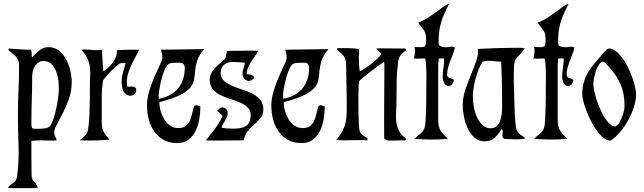

<svg xmlns="http://www.w3.org/2000/svg" viewBox="-20 -720 3303 985"><path d="M230 -478Q260 -478 282.5 -460Q305 -442 319.5 -415Q334 -388 341 -357Q348 -326 348 -301Q348 -254 334 -214Q320 -174 303 -141Q286 -108 272 -82.5Q258 -57 258 -41Q258 -30 263 -20.5Q268 -11 271 0Q251 2 230 1Q209 0 189 0Q165 0 141 3V84L142 176Q142 191 146 199Q150 207 155.5 213Q161 219 166 225.5Q171 232 174 243Q162 245 150.5 245Q139 245 127 245H66Q55 245 43 245Q31 245 20 243Q27 233 34.5 228Q42 223 49 218Q56 213 61 205Q66 197 68 182Q78 105 75 23.5Q72 -58 72 -136Q72 -198 75 -258.5Q78 -319 78 -381Q78 -398 74 -409.5Q70 -421 62.5 -429Q55 -437 45.5 -444.5Q36 -452 24 -462V-471Q53 -469 81.5 -467Q110 -465 139 -465Q143 -456 142.5 -446Q142 -436 144 -426Q155 -436 163.5 -445Q172 -454 181.5 -461.5Q191 -469 202.5 -473.5Q214 -478 230 -478ZM141 -87Q141 -65 146 -62Q151 -59 170 -59Q184 -59 197.5 -60Q211 -61 225 -65Q238 -69 248.5 -95Q259 -121 266.5 -154Q274 -187 278 -217.5Q282 -248 282 -261Q282 -280 279.5 -305Q277 -330 268.5 -352.5Q260 -375 244.5 -391Q229 -407 204 -407Q188 -407 176.5 -399Q165 -391 158 -379Q151 -367 148 -352.5Q145 -338 145 -325Q145 -265 143 -206Q141 -147 141 -87Z M509 -308Q502 -265 502 -220Q502 -175 502 -131Q502 -108 502 -91.5Q502 -75 505.5 -61Q509 -47 517.5 -33.5Q526 -20 543 -3Q516 -1 488.5 0Q461 1 434 1L389 0Q398 -9 409 -17.5Q420 -26 426 -37Q432 -47 435 -79.5Q438 -112 439.5 -149Q441 -186 441 -220Q441 -254 441 -268Q441 -301 442.5 -326Q444 -351 441.5 -373.5Q439 -396 429.5 -417.5Q420 -439 397 -465L413 -466Q436 -466 458.5 -463.5Q481 -461 504 -465Q504 -437 506 -409Q508 -381 510 -353Q523 -362 536 -373.5Q549 -385 559 -399Q569 -413 575 -429Q581 -445 579 -462Q598 -464 618 -464.5Q638 -465 657 -465H694Q685 -445 674 -425.5Q663 -406 653.5 -385.5Q644 -365 637.5 -344Q631 -323 631 -300Q631 -287 634 -275L656 -276Q665 -276 672 -272.5Q679 -269 679 -258Q679 -247 670.5 -238Q662 -229 651 -229Q637 -229 627.5 -235.5Q618 -242 613 -252.5Q608 -263 606 -275.5Q604 -288 604 -300Q604 -326 611.5 -350Q619 -374 625 -398Q617 -396 608 -396.5Q599 -397 591 -392Q568 -375 547 -353Q526 -331 509 -308Z M806 -465Q862 -465 916.5 -466.5Q971 -468 1027 -468Q1000 -436 991.5 -408.5Q983 -381 981 -356.5Q979 -332 975.5 -311Q972 -290 956 -270.5Q940 -251 903.5 -232.5Q867 -214 798 -196V-191Q798 -171 804.5 -149Q811 -127 823 -107.5Q835 -88 853 -75.5Q871 -63 894 -63Q920 -63 933.5 -74Q947 -85 954.5 -102Q962 -119 966 -139Q970 -159 977 -177L988 -181L1008 -174Q1008 -145 1003 -112.5Q998 -80 985 -51.5Q972 -23 948.5 -4.5Q925 14 889 14Q848 14 819 -2.5Q790 -19 771 -46Q752 -73 743 -107.5Q734 -142 734 -178Q734 -217 746.5 -256Q759 -295 773.5 -328.5Q788 -362 800.5 -387.5Q813 -413 813 -425Q813 -436 810.5 -445.5Q808 -455 806 -465ZM794 -229 795 -213Q861 -226 894.5 -267.5Q928 -309 928 -375Q928 -381 922.5 -389.5Q917 -398 910 -398Q896 -398 881 -398Q866 -398 852 -395Q839 -392 828.5 -370.5Q818 -349 810.5 -321Q803 -293 798.5 -267Q794 -241 794 -229Z M1145 -459 1252 -460Q1266 -460 1278.5 -460Q1291 -460 1305 -459Q1297 -444 1287 -430.5Q1277 -417 1268 -402.5Q1259 -388 1252.5 -372.5Q1246 -357 1246 -339Q1257 -339 1268 -336Q1279 -333 1285 -322Q1280 -316 1273 -310.5Q1266 -305 1258 -305Q1244 -305 1234 -315.5Q1224 -326 1224 -340Q1224 -355 1229 -369Q1234 -383 1236 -398Q1220 -400 1204.5 -401Q1189 -402 1173 -402Q1146 -402 1129 -387.5Q1112 -373 1112 -345Q1112 -321 1128 -306.5Q1144 -292 1168.5 -281Q1193 -270 1221.5 -261Q1250 -252 1274.5 -239.5Q1299 -227 1315 -208Q1331 -189 1331 -159Q1331 -133 1318.5 -117Q1306 -101 1289 -86Q1272 -71 1255 -52Q1238 -33 1230 0L1100 1Q1084 1 1068 1Q1052 1 1036 0Q1060 -30 1083.5 -60.5Q1107 -91 1122 -126Q1116 -133 1108.5 -139Q1101 -145 1094 -151Q1099 -157 1105.5 -163Q1112 -169 1121 -169Q1132 -169 1140 -160.5Q1148 -152 1148 -141Q1148 -130 1144 -120.5Q1140 -111 1135 -102Q1130 -93 1124.5 -84Q1119 -75 1116 -65Q1131 -62 1146.5 -61Q1162 -60 1177 -60Q1195 -60 1211.5 -62.5Q1228 -65 1240 -72.5Q1252 -80 1259 -93.5Q1266 -107 1266 -129Q1266 -154 1250.5 -169Q1235 -184 1211.5 -194Q1188 -204 1161 -212.5Q1134 -221 1110.5 -232.5Q1087 -244 1071.5 -262.5Q1056 -281 1056 -311Q1056 -330 1064 -345Q1072 -360 1084 -372.5Q1096 -385 1110 -396.5Q1124 -408 1136 -420Q1139 -430 1140.5 -439.5Q1142 -449 1145 -459Z M1444 -465Q1500 -465 1554.5 -466.5Q1609 -468 1665 -468Q1638 -436 1629.5 -408.5Q1621 -381 1619 -356.5Q1617 -332 1613.5 -311Q1610 -290 1594 -270.5Q1578 -251 1541.5 -232.5Q1505 -214 1436 -196V-191Q1436 -171 1442.5 -149Q1449 -127 1461 -107.5Q1473 -88 1491 -75.5Q1509 -63 1532 -63Q1558 -63 1571.5 -74Q1585 -85 1592.5 -102Q1600 -119 1604 -139Q1608 -159 1615 -177L1626 -181L1646 -174Q1646 -145 1641 -112.5Q1636 -80 1623 -51.5Q1610 -23 1586.5 -4.5Q1563 14 1527 14Q1486 14 1457 -2.5Q1428 -19 1409 -46Q1390 -73 1381 -107.5Q1372 -142 1372 -178Q1372 -217 1384.5 -256Q1397 -295 1411.5 -328.5Q1426 -362 1438.5 -387.5Q1451 -413 1451 -425Q1451 -436 1448.5 -445.5Q1446 -455 1444 -465ZM1432 -229 1433 -213Q1499 -226 1532.5 -267.5Q1566 -309 1566 -375Q1566 -381 1560.5 -389.5Q1555 -398 1548 -398Q1534 -398 1519 -398Q1504 -398 1490 -395Q1477 -392 1466.5 -370.5Q1456 -349 1448.5 -321Q1441 -293 1436.5 -267Q1432 -241 1432 -229Z M1710 -473Q1736 -473 1766 -473Q1796 -473 1822 -468L1821 -424Q1821 -406 1822 -388Q1823 -370 1826 -353Q1835 -358 1852.5 -369.5Q1870 -381 1888 -395Q1906 -409 1920 -422.5Q1934 -436 1936 -445Q1923 -456 1909 -471L1929 -472L2060 -471L2063 -462Q2047 -450 2036.5 -438.5Q2026 -427 2023 -406Q2016 -355 2015 -304Q2014 -253 2014 -201Q2014 -174 2012 -147.5Q2010 -121 2013 -96Q2016 -71 2027 -49Q2038 -27 2063 -9V0L1996 1Q1988 1 1979.5 1Q1971 1 1963 0L1951 -11Q1950 -102 1951 -192.5Q1952 -283 1952 -374Q1952 -381 1952 -388Q1952 -395 1950 -403Q1943 -399 1924 -385Q1905 -371 1883.5 -354.5Q1862 -338 1844 -323Q1826 -308 1822 -303Q1819 -276 1819 -247Q1819 -234 1818.5 -203.5Q1818 -173 1819 -139.5Q1820 -106 1821.5 -77.5Q1823 -49 1828 -42Q1834 -31 1844.5 -24Q1855 -17 1865 -11V0Q1835 -2 1805 -1Q1775 0 1746 0Q1724 0 1705 -3Q1727 -28 1738 -50Q1749 -72 1753.5 -94Q1758 -116 1758.5 -141Q1759 -166 1759 -199Q1759 -242 1757.5 -284Q1756 -326 1756 -369Q1756 -389 1754.5 -401.5Q1753 -414 1748.5 -424Q1744 -434 1734.5 -443Q1725 -452 1710 -465Z M2284 -700Q2269 -671 2259 -648.5Q2249 -626 2242.5 -603.5Q2236 -581 2233 -556.5Q2230 -532 2230 -499Q2230 -488 2238.5 -483.5Q2247 -479 2258.5 -478Q2270 -477 2282 -478.5Q2294 -480 2300 -481L2314 -476Q2310 -458 2303 -440.5Q2296 -423 2289.5 -406Q2283 -389 2278.5 -371.5Q2274 -354 2274 -335Q2274 -324 2287 -320Q2300 -316 2308 -311Q2308 -300 2301 -289.5Q2294 -279 2281 -279Q2265 -279 2258 -295.5Q2251 -312 2251 -325Q2251 -349 2255 -372.5Q2259 -396 2259 -420H2231Q2231 -412 2229.5 -403Q2228 -394 2228 -386V-106Q2228 -87 2231 -74Q2234 -61 2240 -50.5Q2246 -40 2255.5 -30Q2265 -20 2278 -8Q2256 -6 2235 -5Q2214 -4 2192 -4Q2171 -4 2149.5 -5Q2128 -6 2107 -8Q2121 -22 2136 -33.5Q2151 -45 2158 -64Q2162 -75 2163.5 -103.5Q2165 -132 2166 -164Q2167 -196 2167 -225.5Q2167 -255 2167 -269Q2167 -279 2167.5 -301Q2168 -323 2167.5 -347Q2167 -371 2165.5 -391.5Q2164 -412 2161 -420L2122 -419L2103 -420Q2107 -434 2109 -449.5Q2111 -465 2106 -479L2138 -478Q2158 -478 2162 -486Q2166 -494 2166 -512Q2166 -533 2163.5 -544Q2161 -555 2155.5 -563.5Q2150 -572 2142.5 -581Q2135 -590 2125 -605Q2148 -612 2171 -626.5Q2194 -641 2214.5 -656Q2235 -671 2252.5 -684Q2270 -697 2284 -700Z M2641 -475Q2656 -475 2673 -472Q2655 -447 2643.5 -436.5Q2632 -426 2626 -416.5Q2620 -407 2618 -391Q2616 -375 2616 -340Q2616 -328 2616 -304.5Q2616 -281 2617 -251.5Q2618 -222 2619 -190Q2620 -158 2621.5 -129.5Q2623 -101 2625.5 -80Q2628 -59 2631 -52Q2638 -37 2651 -28.5Q2664 -20 2676 -10Q2665 -7 2653 -6Q2641 -5 2629 -5Q2614 -5 2599 -6Q2584 -7 2569 -7Q2556 -13 2557.5 -25.5Q2559 -38 2559 -49L2558 -54L2553 -57Q2537 -31 2517.5 -13Q2498 5 2466 5Q2435 5 2413.5 -14.5Q2392 -34 2379 -62.5Q2366 -91 2360 -122.5Q2354 -154 2354 -179Q2354 -221 2367.5 -260.5Q2381 -300 2396 -336.5Q2411 -373 2423 -406Q2435 -439 2432 -469Q2537 -475 2641 -475ZM2456 -404Q2433 -367 2419.5 -316Q2406 -265 2406 -221Q2406 -201 2410.5 -173.5Q2415 -146 2426 -121.5Q2437 -97 2454 -79.5Q2471 -62 2497 -62Q2516 -62 2528 -73Q2540 -84 2546 -100.5Q2552 -117 2554 -135.5Q2556 -154 2556 -169Q2556 -228 2555 -286.5Q2554 -345 2551 -404Q2535 -404 2519.5 -406Q2504 -408 2488 -408Q2469 -408 2456 -404Z M2897 -700Q2882 -671 2872 -648.5Q2862 -626 2855.5 -603.5Q2849 -581 2846 -556.5Q2843 -532 2843 -499Q2843 -488 2851.5 -483.5Q2860 -479 2871.5 -478Q2883 -477 2895 -478.5Q2907 -480 2913 -481L2927 -476Q2923 -458 2916 -440.5Q2909 -423 2902.5 -406Q2896 -389 2891.5 -371.5Q2887 -354 2887 -335Q2887 -324 2900 -320Q2913 -316 2921 -311Q2921 -300 2914 -289.5Q2907 -279 2894 -279Q2878 -279 2871 -295.5Q2864 -312 2864 -325Q2864 -349 2868 -372.5Q2872 -396 2872 -420H2844Q2844 -412 2842.5 -403Q2841 -394 2841 -386V-106Q2841 -87 2844 -74Q2847 -61 2853 -50.5Q2859 -40 2868.5 -30Q2878 -20 2891 -8Q2869 -6 2848 -5Q2827 -4 2805 -4Q2784 -4 2762.5 -5Q2741 -6 2720 -8Q2734 -22 2749 -33.5Q2764 -45 2771 -64Q2775 -75 2776.5 -103.5Q2778 -132 2779 -164Q2780 -196 2780 -225.5Q2780 -255 2780 -269Q2780 -279 2780.5 -301Q2781 -323 2780.5 -347Q2780 -371 2778.5 -391.5Q2777 -412 2774 -420L2735 -419L2716 -420Q2720 -434 2722 -449.5Q2724 -465 2719 -479L2751 -478Q2771 -478 2775 -486Q2779 -494 2779 -512Q2779 -533 2776.5 -544Q2774 -555 2768.5 -563.5Q2763 -572 2755.5 -581Q2748 -590 2738 -605Q2761 -612 2784 -626.5Q2807 -641 2827.5 -656Q2848 -671 2865.5 -684Q2883 -697 2897 -700Z M3105 -471Q3123 -471 3140 -457.5Q3157 -444 3172.5 -423Q3188 -402 3201 -375.5Q3214 -349 3223.5 -323Q3233 -297 3238 -273.5Q3243 -250 3243 -235Q3243 -205 3232 -170.5Q3221 -136 3203 -103.5Q3185 -71 3161.5 -43Q3138 -15 3113 1Q3095 2 3077.5 -11.5Q3060 -25 3044 -46.5Q3028 -68 3014 -95Q3000 -122 2989.5 -149Q2979 -176 2973 -199.5Q2967 -223 2967 -238Q2967 -274 2976.5 -303Q2986 -332 3002 -357Q3018 -382 3038.5 -405Q3059 -428 3081 -454Q3086 -459 3091.5 -465Q3097 -471 3105 -471ZM3067 -403Q3056 -395 3048 -380.5Q3040 -366 3035 -349.5Q3030 -333 3027 -316Q3024 -299 3024 -286Q3024 -274 3028.5 -253Q3033 -232 3040.5 -208.5Q3048 -185 3059 -160.5Q3070 -136 3082.5 -116Q3095 -96 3109 -83.5Q3123 -71 3138 -71L3154 -84Q3165 -103 3174.5 -129.5Q3184 -156 3184 -177Q3184 -241 3163.5 -288Q3143 -335 3100 -381Q3093 -389 3086 -397Q3079 -405 3067 -403Z"/></svg>

Font: Germanica
Style: Regular
Weight: 400
Designer: Peter Wiegel
Foundry: Peter Wiegel